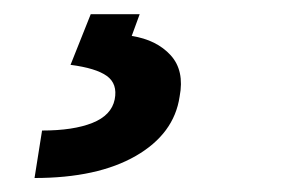

<svg xmlns="http://www.w3.org/2000/svg" viewBox="-20 -23 414 273"><path d="M109 -2.8H178.6L167.3 28.1Q202.8 33.7 222.7 55.6Q242.5 77.4 235.4 114.3Q227.6 167.3 173.1 198.7Q118.6 230.1 29.1 230.1L39.8 162.6Q84.2 162.6 111.3 151.8Q138.5 141 143.1 118.3Q147.4 96.2 131.9 85Q116.5 73.9 80.3 69.2Z"/></svg>

Font: Inter UI
Style: Bold Italic
Weight: 700
Italic angle: 9.39999°
Designer: Rasmus Andersson
Foundry: rsms
Version: 3.2;8d6f07862